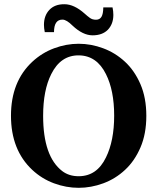

<svg xmlns="http://www.w3.org/2000/svg" viewBox="-20 -878 748 913"><path d="M574.7 -70.3Q529.3 -27.8 471.2 -6.3Q413.1 15.1 354 15.1Q294.9 15.1 236.8 -6.3Q178.7 -27.8 133.3 -70.3Q32.2 -165 32.2 -327.6Q32.2 -490.2 133.8 -584.5Q179.7 -627 237.3 -648.4Q294.9 -669.9 354 -669.9Q413.1 -669.9 470.7 -648.4Q528.3 -627 574.2 -584.5Q620.1 -542 647.9 -477.5Q675.8 -413.1 675.8 -327.1Q675.8 -241.2 647.9 -176.8Q620.1 -112.3 574.7 -70.3ZM185.1 -327.1Q185.1 -134.3 275.9 -64.5Q308.1 -40 354 -40Q440.9 -40 483.9 -129.4Q522.9 -208.5 522.9 -328.1Q522.9 -447.8 483.9 -525.4Q439.9 -614.3 354 -614.7Q268.1 -615.2 223.6 -525.4Q185.1 -449.2 185.1 -327.1ZM519 -807.1Q519 -764.2 493.2 -736.8Q466.8 -710 420.4 -710Q374 -710 325.2 -755.9Q296.9 -784.2 277.8 -784.7Q236.8 -785.6 236.8 -725.1H192.9Q189 -744.6 189 -759.8Q189 -803.7 214.8 -831.1Q240.7 -858.4 286.6 -857.9Q332.5 -857.9 382.8 -813Q395 -801.8 407.2 -793Q418.9 -784.2 436.5 -784.2Q454.1 -784.2 462.4 -797.9Q470.7 -811.5 471.2 -842.8H515.1Q519 -825.2 519 -807.1Z"/></svg>

Font: SourceSerifPro-Bold
Style: Bold
Weight: 700
Designer: Frank Grießhammer
Foundry: Adobe Systems Incorporated
Version: Version 1.014;PS Version 1.0;hotconv 1.0.73;makeotf.lib2.5.5